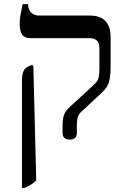

<svg xmlns="http://www.w3.org/2000/svg" viewBox="-20 -667 609 927"><path d="M316 7Q300 7 291 -1Q282 -9 282 -24V-56Q282 -91 288.5 -110.5Q295 -130 315 -149L422 -247Q436 -260 444.5 -269.5Q453 -279 456.5 -294.5Q460 -310 460 -338V-437Q460 -461 447 -472Q434 -483 408 -483H124Q100 -483 87.5 -499Q75 -515 75 -555Q75 -572 78 -588.5Q81 -605 89 -647H116V-644Q116 -619 131.5 -605.5Q147 -592 167 -592H413Q463 -592 488.5 -566Q514 -540 514 -488V-347Q514 -311 510 -288Q506 -265 496.5 -249.5Q487 -234 469 -217L371 -126Q357 -113 354 -96Q351 -79 351 -56V-24Q351 -9 342 -1Q333 7 316 7ZM86 240V-273Q86 -306 93 -322.5Q100 -339 116 -346L135 -354L141 -347L155 204Q144 215 131 223.5Q118 232 101 240Z"/></svg>

Font: Noto Serif Hebrew
Style: Regular
Weight: 400
Designer: Monotype Design Team
Foundry: Monotype Imaging Inc.
Version: Version 2.003